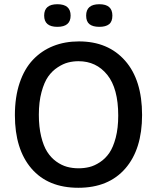

<svg xmlns="http://www.w3.org/2000/svg" viewBox="-20 -867 735 900"><path d="M445.8 -741.2Q415 -741.2 399.4 -753.7Q383.8 -766.1 383.8 -793.9Q383.8 -847.2 445.8 -847.2Q506.8 -847.2 506.8 -793.9Q506.8 -765.6 491.2 -753.4Q475.6 -741.2 445.8 -741.2ZM187 -793.9Q187 -847.2 249 -847.2Q311 -847.2 311 -793.9Q311 -741.2 249 -741.2Q187 -741.2 187 -793.9ZM347.2 13.2Q205.1 13.2 127.4 -77.1Q49.8 -167.5 49.8 -327.1Q49.8 -412.1 72 -478.3Q94.2 -544.4 134.5 -586.9Q174.8 -629.4 229.2 -651.1Q283.7 -672.9 350.1 -672.9Q486.8 -672.9 566.4 -582.5Q646 -492.2 646 -328.1Q646 -167.5 567.4 -77.1Q488.8 13.2 347.2 13.2ZM348.1 -78.1Q374.5 -78.1 398.7 -84Q422.9 -89.8 448.5 -106.7Q474.1 -123.5 492.4 -150.1Q510.7 -176.8 522.5 -221.7Q534.2 -266.6 534.2 -325.2Q534.2 -452.6 482.7 -516.4Q431.2 -580.1 348.1 -580.1Q323.2 -580.1 299.8 -574.2Q276.4 -568.4 250.5 -551.5Q224.6 -534.7 205.8 -508.1Q187 -481.4 174.6 -435.3Q162.1 -389.2 162.1 -329.1Q162.1 -272 172.9 -227.5Q183.6 -183.1 201.2 -155.5Q218.8 -127.9 243.4 -110.1Q268.1 -92.3 293.7 -85.2Q319.3 -78.1 348.1 -78.1Z"/></svg>

Font: Bricolage Grotesque Medium
Style: Regular
Weight: 500
Designer: Mathieu Triay
Foundry: Atelier Triay
Version: Version 1.000;gftools[0.9.30]